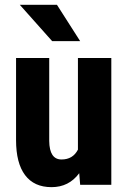

<svg xmlns="http://www.w3.org/2000/svg" viewBox="-20 -770 532 800"><path d="M310.1 -48.3Q267.1 9.8 194.8 9.8Q122.1 9.8 84.5 -40.3Q46.9 -90.3 46.9 -186V-528.3H185.1V-182.6Q186 -105.5 236.3 -105.5Q283.7 -105.5 304.7 -146.5V-528.3H443.8V0H314ZM314 -598.6H197.3L62.5 -750H217.3Z"/></svg>

Font: TypoPRO Roboto
Style: Bold
Weight: 700
Designer: Google
Version: Version 2.136; 2016